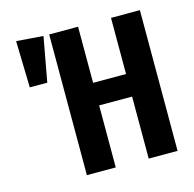

<svg xmlns="http://www.w3.org/2000/svg" viewBox="-103 -807 920 912"><g transform="rotate(-15 357.0 -351.0)"><path d="M518 -305H356V0H214V-692H356V-416H518V-692H660V0H518ZM186 -692 146 -473H60L54 -702Z"/></g></svg>

Font: Fira Sans Compressed SemiBold
Style: Regular
Weight: 600
Width: 1
Designer: bBox Type GmbH & Carrois Corporate GbR & Edenspiekermann AG
Foundry: bBox Type GmbH & Carrois Corporate GbR & Edenspiekermann AG
Version: Version 4.301